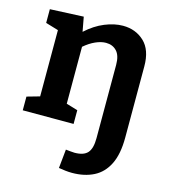

<svg xmlns="http://www.w3.org/2000/svg" viewBox="-116 -639 863 974"><g transform="rotate(15 316.0 -152.0)"><path d="M352 242Q335 242 317.5 240Q300 238 282 235L292 136Q305 137 316.5 138.5Q328 140 338 140Q386 140 406.5 117Q427 94 427 40V-345Q427 -394 405.5 -417Q384 -440 349 -440Q324 -440 294.5 -427Q265 -414 236 -389V-90L296 -72V0H29V-72L96 -91V-439L29 -459V-531L205 -539L219 -463Q265 -505 315 -525.5Q365 -546 410 -546Q477 -546 522 -503.5Q567 -461 567 -375V-1Q567 86 540.5 139.5Q514 193 465.5 217.5Q417 242 352 242Z"/></g></svg>

Font: Bitter
Style: Bold
Weight: 700
Designer: Sol Matas, and Bitter project Authors
Foundry: Sol Matas
Version: Version 2.001